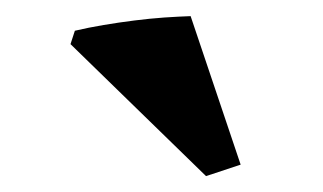

<svg xmlns="http://www.w3.org/2000/svg" viewBox="-20 -771 400 238"><path d="M72.8 -732.9Q89.4 -736.8 108.4 -740Q127.4 -743.2 146.5 -745.6Q165.5 -748 183.6 -749.3Q201.7 -750.5 216.3 -751L278.3 -566.9L235.4 -552.7L67.4 -716.3Z"/></svg>

Font: Varendra
Style: Regular
Weight: 700
Designer: Jacob Thomas
Foundry: Bangla Type Foundry
Version: Version 1.008